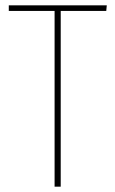

<svg xmlns="http://www.w3.org/2000/svg" viewBox="-20 -701 432 721"><path d="M381 -681 379 -660H208V0H185V-660H13V-681Z"/></svg>

Font: Fira Sans Extra Condensed Thin
Style: Regular
Weight: 250
Width: 1
Designer: Carrois Corporate & Edenspiekermann AG
Foundry: Carrois Corporate GbR & Edenspiekermann AG
Version: Version 4.203